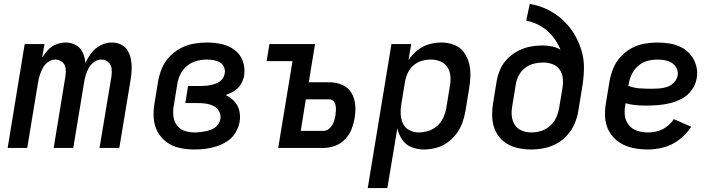

<svg xmlns="http://www.w3.org/2000/svg" viewBox="-20 -755 3640 980"><path d="M19 0H119L174 -333Q177 -352 183 -371Q189 -390 198.5 -408Q208 -426 225.5 -438.5Q243 -451 262 -451Q282 -451 297.5 -438.5Q313 -426 315 -406.5Q317 -387 314 -366L254 0H354L409 -333Q412 -352 417.5 -371Q423 -390 433 -408Q443 -426 460.5 -438.5Q478 -451 497 -451Q517 -451 532 -438.5Q547 -426 549.5 -406.5Q552 -387 549 -366L488 0H589L647 -350Q651 -375 652 -400.5Q653 -426 648.5 -450.5Q644 -475 632 -496Q620 -517 598 -527.5Q576 -538 550 -538Q522 -538 494 -524Q466 -510 447 -485Q428 -460 416 -433Q414 -460 403 -485.5Q392 -511 368 -524.5Q344 -538 316 -538Q292 -538 268 -529Q244 -520 226 -501Q208 -482 195 -460L207 -530H106Z M972 8Q1001 8 1029.5 4.5Q1058 1 1086.5 -8.5Q1115 -18 1141 -35Q1167 -52 1182.5 -78.5Q1198 -105 1203 -133Q1208 -162 1201.5 -190Q1195 -218 1176 -238Q1157 -258 1132 -270Q1155 -278 1176 -291Q1197 -304 1209.5 -325Q1222 -346 1226 -369Q1232 -407 1219.5 -442.5Q1207 -478 1177.5 -500Q1148 -522 1111.5 -530Q1075 -538 1036 -538Q1003 -538 968.5 -532Q934 -526 902 -509Q870 -492 845 -465.5Q820 -439 806.5 -406.5Q793 -374 787 -340L769 -230Q762 -191 764.5 -153Q767 -115 784 -83Q801 -51 830.5 -29.5Q860 -8 896.5 0Q933 8 972 8ZM974 -79Q947 -79 922.5 -87Q898 -95 883 -115.5Q868 -136 865 -162.5Q862 -189 867 -216L885 -326Q889 -352 901 -376.5Q913 -401 935 -419Q957 -437 983.5 -444Q1010 -451 1035 -451Q1053 -451 1070 -448Q1087 -445 1101.5 -437Q1116 -429 1123 -413.5Q1130 -398 1127 -381Q1125 -366 1115.5 -353Q1106 -340 1092 -333Q1078 -326 1063 -322.5Q1048 -319 1033.5 -317.5Q1019 -316 1004 -316H940L926 -229H990Q1011 -229 1031.5 -226Q1052 -223 1070 -214Q1088 -205 1098 -187Q1108 -169 1105 -148Q1102 -132 1092 -118.5Q1082 -105 1067 -97.5Q1052 -90 1036.5 -86.5Q1021 -83 1005.5 -81Q990 -79 974 -79Z M1400 0H1632Q1661 0 1690 -10.5Q1719 -21 1741 -44Q1763 -67 1774 -95Q1785 -123 1790 -152Q1796 -186 1793 -220Q1790 -254 1773 -282Q1756 -310 1725.5 -322.5Q1695 -335 1661 -335H1556L1588 -530H1355L1341 -443H1473ZM1515 -87 1541 -248H1661Q1674 -248 1682.5 -238.5Q1691 -229 1693 -216.5Q1695 -204 1694.5 -191Q1694 -178 1692 -165Q1689 -148 1683 -131.5Q1677 -115 1663 -101Q1649 -87 1632 -87Z M1857 205H1957L2008 -100Q2015 -69 2032.5 -42.5Q2050 -16 2080 -4Q2110 8 2143 8Q2174 8 2205 0Q2236 -8 2263 -27Q2290 -46 2310 -73Q2330 -100 2340.5 -130Q2351 -160 2356 -190L2374 -300Q2380 -334 2381 -367.5Q2382 -401 2374 -432.5Q2366 -464 2347 -489.5Q2328 -515 2297.5 -526.5Q2267 -538 2233 -538Q2201 -538 2169.5 -529Q2138 -520 2110.5 -498Q2083 -476 2065 -448L2079 -530H1978ZM2117 -79Q2091 -79 2068.5 -91Q2046 -103 2036 -126Q2026 -149 2025 -175Q2024 -201 2029 -227L2047 -337Q2051 -360 2061 -382Q2071 -404 2090.5 -421Q2110 -438 2133 -444.5Q2156 -451 2179 -451Q2205 -451 2228 -441.5Q2251 -432 2264 -411.5Q2277 -391 2279 -365.5Q2281 -340 2276 -314L2258 -204Q2254 -180 2243.5 -156Q2233 -132 2212.5 -113.5Q2192 -95 2167 -87Q2142 -79 2117 -79Z M2690 8Q2723 8 2756.5 1.5Q2790 -5 2821 -22Q2852 -39 2876 -66Q2900 -93 2913.5 -125Q2927 -157 2932 -190L2950 -300Q2959 -350 2960.5 -400Q2962 -450 2948.5 -496Q2935 -542 2910.5 -582Q2886 -622 2852 -653.5Q2818 -685 2775 -706Q2732 -727 2684 -735L2666 -650Q2706 -642 2741 -621Q2776 -600 2801 -569Q2826 -538 2841 -501Q2822 -513 2798 -518Q2774 -523 2749 -523Q2718 -523 2686.5 -517Q2655 -511 2625 -495.5Q2595 -480 2571 -456Q2547 -432 2533.5 -401.5Q2520 -371 2515 -340L2497 -230Q2491 -192 2492.5 -155Q2494 -118 2509.5 -85.5Q2525 -53 2553 -31.5Q2581 -10 2617 -1Q2653 8 2690 8ZM2692 -79Q2666 -79 2643 -88.5Q2620 -98 2607 -119Q2594 -140 2592 -165Q2590 -190 2595 -216L2613 -326Q2617 -349 2628.5 -371Q2640 -393 2660.5 -408.5Q2681 -424 2704.5 -430Q2728 -436 2751 -436Q2776 -436 2799 -428Q2822 -420 2836 -400.5Q2850 -381 2852.5 -356.5Q2855 -332 2851 -307L2834 -204Q2830 -179 2819 -155Q2808 -131 2787.5 -112.5Q2767 -94 2742 -86.5Q2717 -79 2692 -79Z M3287 8Q3328 8 3370 -3.5Q3412 -15 3448 -43Q3484 -71 3508 -108L3419 -147Q3405 -125 3383 -108.5Q3361 -92 3336 -85.5Q3311 -79 3287 -79Q3259 -79 3233.5 -87Q3208 -95 3191 -115Q3174 -135 3170 -161.5Q3166 -188 3171 -216L3173 -228Q3198 -221 3224 -218.5Q3250 -216 3276 -216Q3307 -216 3338.5 -218.5Q3370 -221 3401 -228.5Q3432 -236 3461.5 -252Q3491 -268 3511 -296Q3531 -324 3536 -355Q3542 -388 3533.5 -419Q3525 -450 3506 -474Q3487 -498 3459.5 -512.5Q3432 -527 3400 -532.5Q3368 -538 3335 -538Q3302 -538 3268.5 -532Q3235 -526 3203.5 -509Q3172 -492 3147.5 -465Q3123 -438 3110 -405.5Q3097 -373 3091 -340L3073 -230Q3066 -191 3069 -152Q3072 -113 3091 -81Q3110 -49 3141 -28.5Q3172 -8 3209.5 0Q3247 8 3287 8ZM3307 -302Q3276 -302 3245.5 -304Q3215 -306 3187 -317L3189 -326Q3193 -351 3204.5 -375.5Q3216 -400 3237 -418.5Q3258 -437 3284 -444Q3310 -451 3335 -451Q3355 -451 3374 -447.5Q3393 -444 3409 -434Q3425 -424 3433.5 -406.5Q3442 -389 3439 -370Q3435 -350 3420 -334Q3405 -318 3385 -311.5Q3365 -305 3345.5 -303.5Q3326 -302 3307 -302Z"/></svg>

Font: Iosevka Sparkle Medium
Style: Italic
Weight: 500
Italic angle: -9°
Designer: Belleve Invis
Foundry: Belleve Invis
Version: Version 4.5.0; ttfautohint (v1.8.3)